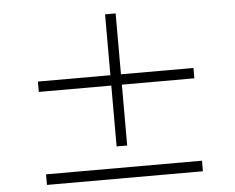

<svg xmlns="http://www.w3.org/2000/svg" viewBox="-54 -864 1107 905"><g transform="rotate(-5 500.0 -411.5)"><path d="M868 -512H525V-800H475V-512H132V-463H475V-175H525V-463H868ZM132 -73V-23H870V-73Z"/></g></svg>

Font: Noto Sans CJK JP Light
Style: Regular
Weight: 300
Designer: Ryoko NISHIZUKA (kana & ideographs); Paul D. Hunt (Latin, Greek & Cyrillic); Wenlong ZHANG (bopomofo); Sandoll Communica
Foundry: Adobe Systems Incorporated
Version: Version 1.004;PS 1.004;hotconv 1.0.82;makeotf.lib2.5.63406